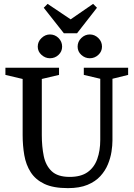

<svg xmlns="http://www.w3.org/2000/svg" viewBox="-20 -962 694 992"><path d="M331 10Q255 10 209 -12Q163 -34 138.5 -72.5Q114 -111 105.5 -160.5Q97 -210 97 -264V-554L8 -575V-612H285V-575L196 -554V-264Q196 -205 206 -156Q216 -107 247 -77.5Q278 -48 340 -48Q398 -48 432.5 -72.5Q467 -97 482.5 -140.5Q498 -184 498 -239V-555L413 -575V-612H642V-575L561 -555V-236Q561 -210 556 -178Q551 -146 537.5 -113Q524 -80 498.5 -52Q473 -24 432 -7Q391 10 331 10ZM444 -661Q419 -661 400 -678.5Q381 -696 381 -721Q381 -747 400 -765.5Q419 -784 444 -784Q469 -784 488 -765.5Q507 -747 507 -721Q507 -696 488 -678.5Q469 -661 444 -661ZM238 -661Q214 -661 194.5 -678.5Q175 -696 175 -721Q175 -747 194.5 -765.5Q214 -784 238 -784Q264 -784 282.5 -765.5Q301 -747 301 -721Q301 -696 282.5 -678.5Q264 -661 238 -661ZM310 -790 206 -922 226 -942 345 -862 461 -942 481 -922 378 -790Z"/></svg>

Font: Manuale Medium
Style: Regular
Weight: 500
Designer: Eduardo Tunni / Pablo Cosgaya
Foundry: Eduardo Tunni / Pablo Cosgaya
Version: Version 1.002